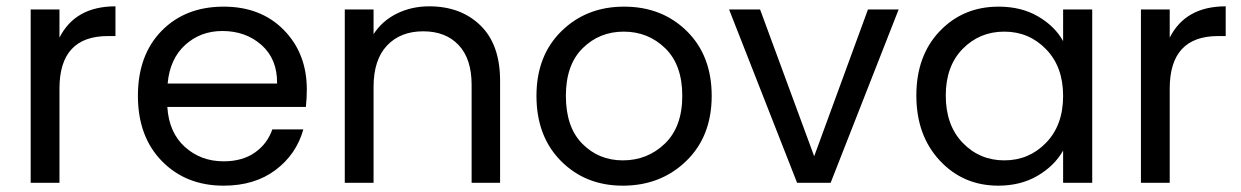

<svg xmlns="http://www.w3.org/2000/svg" viewBox="-20 -578 3923 607"><path d="M168 -298V0H77V-548H168V-459Q218 -558 345 -558V-464H321Q168 -464 168 -298Z M683 -480Q614 -480 565.5 -436Q517 -392 510 -314H856Q857 -391 807 -435.5Q757 -480 683 -480ZM939 -169Q917 -90 851 -40.5Q785 9 687 9Q568 9 492 -68.5Q416 -146 416 -275Q416 -404 491 -480.5Q566 -557 687 -557Q805 -557 877.5 -483Q950 -409 950 -295Q950 -268 947 -240H509Q514 -159 564.5 -113.5Q615 -68 687 -68Q746 -68 785.5 -95.5Q825 -123 841 -169Z M1471 0V-310Q1471 -392 1430 -435.5Q1389 -479 1318 -479Q1246 -479 1203.5 -434Q1161 -389 1161 -303V0H1070V-548H1161V-470Q1188 -512 1234.5 -535Q1281 -558 1337 -558Q1437 -558 1499 -497.5Q1561 -437 1561 -323V0Z M2230 -275Q2230 -147 2149.5 -69Q2069 9 1949 9Q1831 9 1753.5 -69Q1676 -147 1676 -275Q1676 -402 1755 -479.5Q1834 -557 1953 -557Q2073 -557 2151.5 -479.5Q2230 -402 2230 -275ZM1769 -275Q1769 -176 1821 -123.5Q1873 -71 1949 -71Q2027 -71 2082 -124Q2137 -177 2137 -275Q2137 -373 2083 -425.5Q2029 -478 1952 -478Q1875 -478 1822 -425.5Q1769 -373 1769 -275Z M2285 -548H2383L2554 -84L2724 -548H2821L2606 0H2500Z M3137 -557Q3209 -557 3262 -526Q3315 -495 3341 -448V-548H3433V0H3341V-102Q3314 -54 3260.5 -22.5Q3207 9 3136 9Q3025 9 2951 -70.5Q2877 -150 2877 -276Q2877 -402 2951 -479.5Q3025 -557 3137 -557ZM3341 -275Q3341 -367 3287 -422.5Q3233 -478 3155 -478Q3077 -478 3023.5 -423.5Q2970 -369 2970 -276Q2970 -182 3023.5 -126.5Q3077 -71 3155 -71Q3233 -71 3287 -126.5Q3341 -182 3341 -275Z M3678 -298V0H3587V-548H3678V-459Q3728 -558 3855 -558V-464H3831Q3678 -464 3678 -298Z"/></svg>

Font: SVN-Poppins
Style: Regular
Weight: 400
Designer: Ninad Kale (Devanagari), Jonny Pinhorn (Latin)
Foundry: Indian Type Foundry
Version: Version 3.002 2017